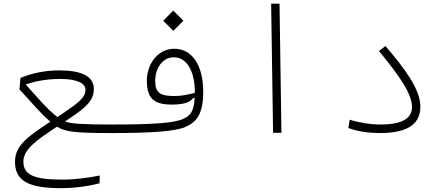

<svg xmlns="http://www.w3.org/2000/svg" viewBox="-20 -713 2384 1031"><path d="M306.6 297.4C384.3 297.4 461.4 285.6 514.6 271L515.6 229.5C459 240.7 386.2 251.5 316.4 251.5C168.5 251.5 105.5 229 105.5 155.3C105.5 87.9 178.7 38.1 286.1 -32.7C329.6 -5.4 381.3 1.5 576.7 1.5C619.6 1.5 627.4 -7.8 627.4 -23.9C627.4 -40.5 616.2 -44.4 584.5 -44.4C426.8 -44.4 364.7 -47.9 328.6 -60.5C337.4 -66.4 346.2 -72.3 355 -78.1C442.9 -137.2 483.9 -173.8 483.9 -235.4C483.9 -306.2 413.1 -335 297.4 -335C217.8 -335 147 -318.4 89.8 -294.4L84.5 -232.9C143.6 -170.4 194.8 -106 250.5 -59.6C135.7 16.1 60.5 66.4 60.5 154.3C60.5 252 122.1 297.4 306.6 297.4ZM288.1 -84.5C231 -129.4 191.9 -177.2 118.2 -259.3C152.8 -271.5 216.8 -289.1 301.8 -289.1C399.4 -289.1 439 -263.7 439 -231.4C439 -189 399.4 -160.2 324.2 -108.9C312 -100.6 299.8 -92.3 288.1 -84.5Z M578.6 1.5C793 1.5 920.4 -7.8 973.1 -30.3C1035.2 -56.6 1071.3 -100.1 1071.3 -220.2C1071.3 -362.8 1011.2 -451.2 916.5 -451.2C827.6 -451.2 768.6 -370.1 768.6 -279.3C768.6 -185.1 806.2 -151.4 902.3 -151.4C976.6 -151.4 1002 -167 1017.1 -186.5L1025.4 -187C1021 -108.9 998 -90.8 965.3 -75.2C919.4 -53.2 812 -44.4 585.9 -44.4ZM1026.4 -214.4C993.7 -206.1 957.5 -197.3 918.5 -197.3C839.4 -197.3 813.5 -214.4 813.5 -279.3C813.5 -347.2 853 -405.3 913.1 -405.3C985.8 -405.3 1026.4 -326.2 1026.4 -216.8C1026.4 -215.8 1026.4 -215.3 1026.4 -214.4ZM910.6 -547.4 964.8 -601.6 910.6 -656.2 856.4 -601.6Z M1446.3 0H1491.2L1481 -693.4H1436Z M2020 1.5C2179.2 1.5 2237.3 -53.7 2237.3 -140.6C2237.3 -231.9 2156.2 -341.8 2049.8 -465.8L2015.1 -439C2116.7 -315.4 2192.4 -212.4 2192.4 -138.2C2192.4 -80.6 2145.5 -44.4 2022.5 -44.4C1968.8 -44.4 1908.2 -54.2 1857.9 -70.3L1850.6 -25.9C1895.5 -7.3 1964.4 1.5 2020 1.5Z"/></svg>

Font: Cascadia Mono PL ExtraLight
Style: Regular
Weight: 200
Monospace: yes
Designer: Aaron Bell
Foundry: Saja Typeworks
Version: Version 2404.023